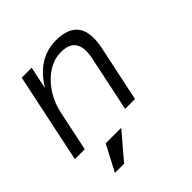

<svg xmlns="http://www.w3.org/2000/svg" viewBox="-198 -601 918 918"><g transform="rotate(-45 261.0 -142.0)"><path d="M382.8 0H315.9L375 -280.8Q388.2 -341.8 368.7 -375.5Q349.1 -409.2 290 -409.2Q252.9 -409.2 219.5 -392.1Q186 -375 158.9 -346.4Q131.8 -317.9 113 -281Q94.2 -244.1 85.9 -204.1L43 0H-23.9L71.8 -455.1H139.2L115.2 -340.8Q189.9 -465.8 314 -465.8Q481.9 -465.8 441.9 -280.8ZM238.8 50.8 127 182.1H64.9L133.8 50.8Z"/></g></svg>

Font: Anonymous Pro
Style: Italic
Weight: 400
Italic angle: -12°
Monospace: yes
Designer: Mark Simonson
Version: Version 1.003